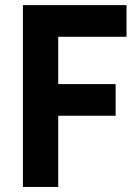

<svg xmlns="http://www.w3.org/2000/svg" viewBox="-20 -740 546 760"><path d="M70.7 0V-719.7H480.8V-594.4H210.5V-407.1H437.7V-281.8H210.5V0Z"/></svg>

Font: Reddit Sans
Style: Regular
Weight: 400
Designer: Stephen Hutchings
Foundry: Reddit
Version: Version 1.014